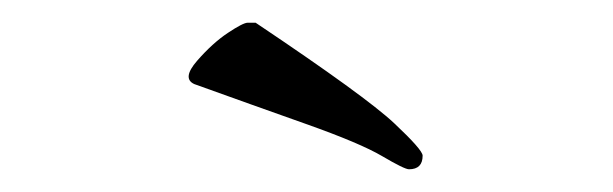

<svg xmlns="http://www.w3.org/2000/svg" viewBox="-20 -728 540 169"><path d="M352 -591Q352 -579 340 -579Q336 -579 316.5 -590.5Q297 -602 249 -619Q201 -636 151 -654Q140 -659 153.5 -674.5Q167 -690 180.5 -699Q194 -708 198 -708H205Q302 -643 327 -619.5Q352 -596 352 -591ZM151 -654Z"/></svg>

Font: ToneOZ-Pinyin-WenKai-Light
Style: Light
Weight: 300
Designer: Fontworks Inc.
Foundry: ToneOZ
Version: Version 0.240331